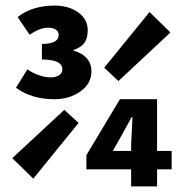

<svg xmlns="http://www.w3.org/2000/svg" viewBox="-20 -667 640 687"><path d="M173.8 -312Q93.3 -312 37.1 -353L78.1 -418.9Q94.7 -406.7 117.9 -398.4Q141.1 -390.1 161.1 -390.1Q179.2 -390.1 191.2 -397.7Q203.1 -405.3 203.1 -418.9Q203.1 -454.1 129.9 -454.1V-509.8Q189.9 -509.8 189.9 -542Q189.9 -554.2 179.9 -561Q169.9 -567.9 151.9 -567.9Q123.5 -567.9 85.9 -543L43 -606Q95.7 -647 175.8 -647Q225.6 -647 259.8 -622.6Q293.9 -598.1 293.9 -559.1Q293.9 -530.3 282 -513.7Q270 -497.1 240.2 -486.8Q307.1 -468.3 307.1 -411.1Q307.1 -368.2 268.1 -340.1Q229 -312 173.8 -312ZM403.8 -377 353 -424.8 515.1 -624 589.8 -550.8ZM449.2 0V-61H289.1V-111.8L409.2 -312H542V-127H594.2V-61H542V0ZM99.1 -27.8 23.9 -101.1 210 -273.9 261.2 -227.1ZM383.8 -127H449.2V-148.9L454.1 -248H451.2L417 -186Z"/></svg>

Font: Office Code Pro D Bold
Style: Regular
Weight: 700
Designer: Nathan Rutzky & Paul D. Hunt
Foundry: Adobe Systems Incorporated
Version: Version 1.004;PS 001.004;hotconv 1.0.70;makeotf.lib2.5.58329